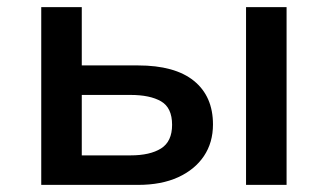

<svg xmlns="http://www.w3.org/2000/svg" viewBox="-20 -520 922 540"><path d="M96 0V-500H210V-336H368Q472 -336 525.5 -292.5Q579 -249 579 -170Q579 -119 553.5 -81Q528 -43 481 -21.5Q434 0 368 0ZM210 -83H347Q402 -83 433 -102.5Q464 -122 464 -169Q464 -217 433 -235Q402 -253 347 -253H210ZM672 0V-500H786V0Z"/></svg>

Font: Nunito Sans 6pt SemiBold
Style: Regular
Weight: 600
Version: Version 3.101;gftools[0.9.27]